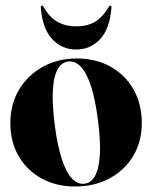

<svg xmlns="http://www.w3.org/2000/svg" viewBox="-20 -666 552 696"><path d="M259 -454Q328 -454 381 -424.2Q434 -394.5 464 -341.8Q494 -289 494 -220Q494 -152.5 463 -100.8Q432 -49 377.5 -19.5Q323 10 252 10Q183.5 10 130.5 -19.2Q77.5 -48.5 47.5 -100.2Q17.5 -152 17.5 -220Q17.5 -288 48.8 -340.5Q80 -393 134.5 -423.5Q189 -454 259 -454ZM286 0Q310.5 -2.5 324.8 -28.8Q339 -55 342 -105.5Q345 -156 335 -230.5Q325.5 -305.5 309.8 -353.8Q294 -402 273.2 -424Q252.5 -446 227 -443Q202.5 -440 188.2 -413.5Q174 -387 171.5 -337Q169 -287 178.5 -212.5Q188 -138.5 203.8 -90.2Q219.5 -42 240.2 -19.5Q261 3 286 0ZM255.5 -570.5Q299 -570.5 326.8 -588.5Q354.5 -606.5 374 -641Q376 -645.5 379.5 -645.5Q381.5 -645.5 383 -643.8Q384.5 -642 384 -638Q378 -562 343 -524.2Q308 -486.5 255.5 -486.5Q204.5 -486.5 169.2 -524.2Q134 -562 128 -638Q127.5 -642 128.8 -643.8Q130 -645.5 132.5 -645.5Q136 -645.5 138 -641Q159 -603.5 188.2 -587Q217.5 -570.5 255.5 -570.5Z"/></svg>

Font: Fraunces 120pt
Style: Bold
Weight: 700
Version: Version 1.000;[b76b70a41]